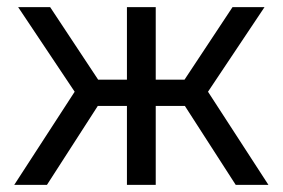

<svg xmlns="http://www.w3.org/2000/svg" viewBox="-20 -520 795 540"><path d="M337 -222H255L112 0H20L190 -262L31 -500H121L256 -296H337V-500H418V-296H499L634 -500H724L565 -262L735 0H643L500 -222H418V0H337Z"/></svg>

Font: NT Somic
Style: Regular
Weight: 400
Designer: Ravid Balaliev — lead type designer, mastering
Michael Voronin — secret advisor, marketing
Ivan Kovalenko — best boy
Foundry: NT Type
Version: Version 0.7